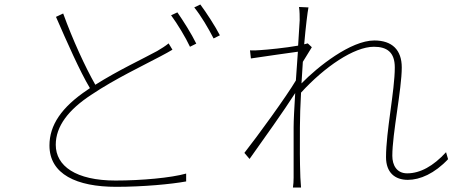

<svg xmlns="http://www.w3.org/2000/svg" viewBox="-20 -808 2040 854"><path d="M769 -753 741 -740C769 -702 806 -641 825 -600L853 -614C831 -659 794 -717 769 -753ZM871 -788 844 -775C874 -738 907 -682 930 -637L958 -651C938 -690 898 -752 871 -788ZM261 -748 229 -733C278 -621 335 -491 380 -416L370 -409C253 -331 200 -251 200 -161C200 -33 321 23 497 23C617 23 743 11 808 -1V-36C741 -17 609 -5 494 -5C317 -5 228 -70 228 -164C228 -246 284 -320 387 -387C491 -457 620 -518 693 -557C715 -569 733 -578 747 -587L730 -615C714 -602 699 -593 679 -581C617 -547 505 -495 404 -431C359 -510 303 -632 261 -748Z M1313 -718 1306 -605C1250 -595 1170 -587 1136 -585C1123 -584 1108 -583 1092 -584L1096 -548C1166 -559 1265 -572 1305 -578L1296 -450C1254 -379 1123 -199 1067 -128L1090 -101C1156 -194 1242 -314 1293 -394C1289 -329 1286 -271 1286 -242C1286 -148 1286 -114 1286 -18C1286 -2 1285 12 1283 26H1319C1318 11 1317 -2 1316 -19C1313 -104 1314 -141 1314 -242C1314 -287 1316 -340 1319 -396C1424 -511 1555 -600 1643 -600C1702 -600 1736 -575 1736 -508C1736 -405 1697 -223 1697 -109C1697 -41 1736 -8 1794 -8C1848 -8 1913 -36 1973 -100L1964 -131C1907 -69 1849 -37 1791 -37C1744 -37 1725 -74 1725 -115C1725 -214 1767 -411 1767 -508C1767 -586 1724 -628 1645 -628C1540 -628 1393 -511 1321 -437L1327 -533L1367 -598L1349 -615L1333 -611C1340 -691 1348 -755 1352 -775L1310 -777C1313 -758 1313 -735 1313 -718Z"/></svg>

Font: Noto Sans JP Thin
Style: Regular
Weight: 100
Designer: Ryoko NISHIZUKA 西塚涼子 (kana, bopomofo & ideographs); Paul D. Hunt (Latin, Greek & Cyrillic); Sandoll Communications 산돌커뮤니
Foundry: Adobe
Version: Version 2.004;hotconv 1.0.118;makeotfexe 2.5.65603